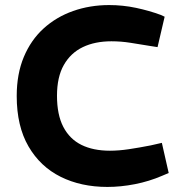

<svg xmlns="http://www.w3.org/2000/svg" viewBox="-20 -730 713 758"><path d="M404 8Q300 8 219.5 -32Q139 -72 92.5 -152Q46 -232 46 -351Q46 -438 74 -505Q102 -572 152 -617.5Q202 -663 268.5 -686.5Q335 -710 411 -710Q465 -710 517 -699Q569 -688 615 -671L630 -664L602 -544L576 -548Q533 -555 495.5 -561Q458 -567 420 -567Q355 -567 307 -544Q259 -521 232 -473.5Q205 -426 205 -352Q205 -277 230 -229Q255 -181 301.5 -158Q348 -135 414 -135Q449 -135 489 -141Q529 -147 575 -156L619 -166L646 -47L620 -36Q569 -14 513 -3Q457 8 404 8Z"/></svg>

Font: REM Medium SemiBold
Style: Regular
Weight: 600
Version: Version 1.005;gftools[0.9.28]